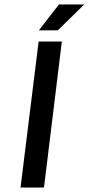

<svg xmlns="http://www.w3.org/2000/svg" viewBox="-20 -840 397 860"><path d="M72 0H177L257 -654H153ZM357 -820H244L154 -704H239Z"/></svg>

Font: Falling Sky
Style: CondObl
Weight: 400
Designer: Paul D. Hunt
Foundry: Adobe Systems Incorporated
Version: Version 1.02